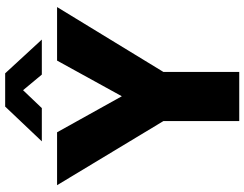

<svg xmlns="http://www.w3.org/2000/svg" viewBox="-124 -846 969 762"><g transform="rotate(-90 361.0 -464.5)"><path d="M714.5 -723 457 -301V0H262V-301L7.5 -723H217.5L360.5 -466L502 -723ZM446.5 -783.5 384.5 -858 313.5 -783.5H181.5L319.5 -929H451.5L585.5 -783.5Z"/></g></svg>

Font: Public Sans Black
Style: Regular
Weight: 900
Designer: The Public Sans Project Authors: Dan O. Williams and USWDS (Libre Franklin designed by Pablo Impallari and Rodrigo Fuenz
Version: Version 1.007